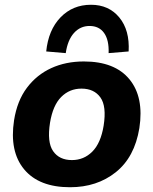

<svg xmlns="http://www.w3.org/2000/svg" viewBox="-20 -775 644 806"><path d="M274 11Q144 11 81.5 -64Q19 -139 39 -270Q52 -352 93 -406.5Q134 -461 195 -489Q256 -517 332 -517Q462 -517 523.5 -442Q585 -367 565 -237Q545 -115 466 -52Q387 11 274 11ZM282 -103Q332 -103 367.5 -138.5Q403 -174 415 -247Q428 -329 401.5 -366Q375 -403 322 -403Q272 -403 237 -368Q202 -333 190 -260Q177 -178 203 -140.5Q229 -103 282 -103ZM256 -552 174 -559Q183 -649 234 -702Q285 -755 362 -755Q437 -755 481 -701.5Q525 -648 520 -559L436 -552Q438 -607 417 -636.5Q396 -666 356 -666Q317 -666 290.5 -636.5Q264 -607 256 -552Z"/></svg>

Font: Mulish ExtraBold
Style: Italic
Weight: 800
Italic angle: -9°
Designer: Vernon Adams
Foundry: Vernon Adams
Version: Version 3.603; ttfautohint (v1.8.3)